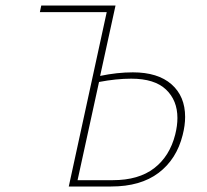

<svg xmlns="http://www.w3.org/2000/svg" viewBox="-20 -678 753 698"><path d="M653 -253Q653 -222 644 -187Q622 -99 556.5 -49.5Q491 0 384 0H230L368 -634H125L130 -658H400L344 -402Q406 -415 463 -415Q554 -415 603.5 -371.5Q653 -328 653 -253ZM625 -249Q625 -313 583.5 -352.5Q542 -392 457 -392Q403 -392 340 -380L262 -23H390Q484 -23 540.5 -66.5Q597 -110 617 -189Q625 -221 625 -249Z"/></svg>

Font: Ysabeau Infant Extralight
Style: Italic
Weight: 200
Italic angle: -12°
Designer: Christian Thalmann (Catharsis Fonts)
Version: Version 0.003